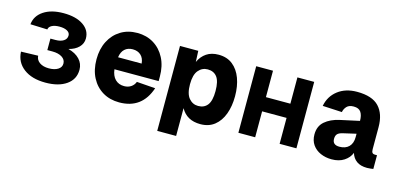

<svg xmlns="http://www.w3.org/2000/svg" viewBox="-64 -951 3128 1502"><g transform="rotate(15 1500.0 -200.0)"><path d="M304 12Q194 12 128 -38Q62 -88 58 -173L196 -177Q198 -143 226.5 -123Q255 -103 301 -103Q347 -103 375 -120.5Q403 -138 403 -168Q403 -200 373.5 -219Q344 -238 295 -238H254V-331H295Q336 -331 360.5 -347Q385 -363 385 -391Q385 -414 361.5 -427Q338 -440 299 -440Q261 -440 237.5 -427.5Q214 -415 212 -394L74 -399Q81 -468 142.5 -509Q204 -550 303 -550Q404 -550 463 -510Q522 -470 522 -403Q522 -362 492.5 -332Q463 -302 411 -289Q470 -274 503.5 -238.5Q537 -203 537 -154Q537 -77 474 -32.5Q411 12 304 12Z M902 12Q826 12 768 -22.5Q710 -57 677 -120Q644 -183 644 -269Q644 -352 676.5 -415.5Q709 -479 767 -514.5Q825 -550 901 -550Q976 -550 1034 -514.5Q1092 -479 1125 -415Q1158 -351 1158 -266V-229H800Q806 -177 834 -149Q862 -121 906 -121Q938 -121 961.5 -136.5Q985 -152 995 -179L1146 -168Q1086 12 902 12ZM803 -327H994Q990 -371 964.5 -394Q939 -417 899 -417Q859 -417 834 -394Q809 -371 803 -327Z M1248 150V-538H1396L1400 -449Q1422 -497 1461.5 -523.5Q1501 -550 1559 -550Q1627 -550 1673 -513.5Q1719 -477 1742.5 -413.5Q1766 -350 1766 -269Q1766 -188 1742.5 -124.5Q1719 -61 1673 -24.5Q1627 12 1559 12Q1449 12 1401 -75V150ZM1506 -121Q1555 -121 1581.5 -155.5Q1608 -190 1608 -269Q1608 -348 1581.5 -382.5Q1555 -417 1506 -417Q1461 -417 1431 -381.5Q1401 -346 1401 -269Q1401 -192 1431 -156.5Q1461 -121 1506 -121Z M1865 0V-539H2001V-325H2199V-538H2335V0H2199V-210H2001V0Z M2622 12Q2573 12 2532 -6Q2491 -24 2467 -58.5Q2443 -93 2443 -142Q2443 -209 2487.5 -247.5Q2532 -286 2604 -302L2760 -336Q2760 -381 2743 -406.5Q2726 -432 2684 -432Q2647 -432 2628.5 -412.5Q2610 -393 2605 -366L2448 -374Q2463 -454 2525 -502Q2587 -550 2680 -550Q2803 -550 2858 -491.5Q2913 -433 2913 -326V-148Q2913 -127 2920 -119Q2927 -111 2940 -111H2958V0Q2952 1 2937.5 3Q2923 5 2908 5Q2855 5 2823 -18Q2791 -41 2779 -82Q2763 -41 2722.5 -14.5Q2682 12 2622 12ZM2656 -99Q2705 -99 2732.5 -126.5Q2760 -154 2760 -205V-232L2656 -208Q2625 -201 2612.5 -187.5Q2600 -174 2600 -148Q2600 -99 2656 -99Z"/></g></svg>

Font: Geist Mono ExtraBold
Style: Regular
Weight: 800
Monospace: yes
Designer: Basement.studio, Andrés Briganti, Mateo Zaragoza
Foundry: Basement.studio, Vercel, Andrés Briganti, Guido Ferreyra, Mateo Zaragoza
Version: Version 1.500; ttfautohint (v1.8.4.7-5d5b)